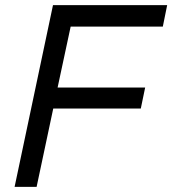

<svg xmlns="http://www.w3.org/2000/svg" viewBox="-20 -730 673 750"><path d="M37 0 187 -710H633L616 -626H256L205 -388H547L530 -306H188L123 0Z"/></svg>

Font: Geist Regular
Style: Italic
Weight: 400
Italic angle: -12°
Designer: Basement.studio, Andrés Briganti, Mateo Zaragoza
Foundry: Basement.studio, Vercel, Andrés Briganti, Guido Ferreyra, Mateo Zaragoza
Version: Version 1.500; ttfautohint (v1.8.4.7-5d5b)